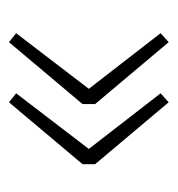

<svg xmlns="http://www.w3.org/2000/svg" viewBox="-4 -466 396 428"><g transform="rotate(90 194.0 -252.0)"><path d="M74 -74 54 -90 178 -252 54 -412 74 -430 212 -266V-238ZM208 -74 188 -90 312 -252 188 -412 208 -430 346 -266V-238Z"/></g></svg>

Font: Mada ExtraLight
Style: Regular
Weight: 250
Designer: Khaled Hosny
Version: Version 1.5